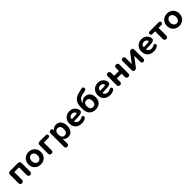

<svg xmlns="http://www.w3.org/2000/svg" viewBox="661 -3048 5568 5568"><g transform="rotate(-45 3445.0 -263.5)"><path d="M67.5 -64V-410.8Q67.5 -449.3 88 -469.7Q108.4 -490 146.7 -490H466.3Q504.8 -490 525.1 -469.7Q545.5 -449.3 545.5 -410.8V-64Q545.5 -28.9 526.8 -10.2Q508.2 8.4 474.1 8.4Q440 8.4 421.7 -10.2Q403.5 -28.9 403.5 -64V-379.7H209.5V-64Q209.5 -28.9 191.8 -10.2Q174 8.4 138.9 8.4Q104.8 8.4 86.2 -10.2Q67.5 -28.9 67.5 -64Z M655.7 -245.4Q655.7 -317.4 688.9 -375.7Q722 -434 780.6 -467.2Q839.3 -500.4 912.7 -500.4Q986.1 -500.4 1044.8 -467.2Q1103.4 -434 1136.5 -375.7Q1169.7 -317.4 1169.7 -245.4Q1169.7 -172.6 1136.5 -114.3Q1103.4 -56 1044.8 -22.8Q986.1 10.4 912.7 10.4Q839.3 10.4 780.6 -22.8Q722 -56 688.9 -114.3Q655.7 -172.6 655.7 -245.4ZM1032.5 -245.4Q1032.5 -289.3 1016.3 -323Q1000.2 -356.6 972.8 -375.2Q945.5 -393.8 912.7 -393.8Q880 -393.8 852.6 -375.2Q825.3 -356.6 808.7 -323Q792.1 -289.3 792.1 -245.4Q792.1 -201.5 808.7 -167.4Q825.3 -133.4 852.6 -114.8Q880 -96.3 912.7 -96.3Q945.5 -96.3 972.8 -114.8Q1000.2 -133.4 1016.3 -167.4Q1032.5 -201.5 1032.5 -245.4Z M1279.5 -64.8V-410.8Q1279.5 -449 1300.1 -469.5Q1320.8 -490 1358.7 -490H1609.6Q1639.1 -490 1654.2 -476.1Q1669.2 -462.1 1669.2 -434.7Q1669.2 -407.6 1654 -393.5Q1638.7 -379.3 1609.6 -379.3H1421.5V-64.8Q1421.5 -28.9 1403.8 -10.2Q1386 8.4 1351.3 8.4Q1316.8 8.4 1298.2 -10.6Q1279.5 -29.5 1279.5 -64.8Z M1746.3 114.8V-426.8Q1746.3 -461.9 1763.2 -480.2Q1780 -498.4 1813.3 -498.4Q1847.4 -498.4 1864.4 -480.2Q1881.3 -461.9 1881.3 -426.8V-355.4L1870.3 -391.5Q1884.9 -440.5 1930.9 -470.5Q1976.9 -500.4 2037.3 -500.4Q2101.1 -500.4 2148 -469.3Q2194.9 -438.2 2220.8 -380.9Q2246.7 -323.6 2246.7 -245.4Q2246.7 -167.2 2221.2 -109.5Q2195.7 -51.8 2148.4 -20.7Q2101.1 10.4 2037.3 10.4Q1978.1 10.4 1932.7 -18.4Q1887.3 -47.1 1871.5 -94.5H1883.5V114.8Q1883.5 150.1 1866 169.2Q1848.4 188.4 1814.5 188.4Q1780.6 188.4 1763.5 169.2Q1746.3 150.1 1746.3 114.8ZM2109.3 -245.4Q2109.3 -318.9 2078.5 -356.3Q2047.8 -393.8 1995.3 -393.8Q1942 -393.8 1911.7 -356.3Q1881.3 -318.9 1881.3 -245.4Q1881.3 -171.9 1911.7 -134.1Q1942 -96.3 1995.3 -96.3Q2047.8 -96.3 2078.5 -134.1Q2109.3 -171.9 2109.3 -245.4Z M2333.6 -244.8Q2333.6 -318.8 2366.8 -377Q2400 -435.2 2457.8 -467.8Q2515.5 -500.4 2587.5 -500.4Q2656.3 -500.4 2710 -470.4Q2763.6 -440.4 2792.9 -391Q2822.2 -341.7 2822.2 -287.5Q2822.2 -262.8 2811.3 -248.4Q2800.3 -234 2782.7 -226.5Q2765.1 -219 2736.5 -213L2722.5 -210Q2685 -202.8 2639.9 -199.8Q2594.7 -196.8 2517.4 -195Q2485.1 -194.8 2449.3 -194L2452.8 -285.5H2483.5Q2570.5 -285.5 2622.9 -289.2Q2675.3 -292.8 2713.1 -308.4L2696.5 -295.2Q2698.7 -338.7 2667.8 -366.5Q2636.8 -394.2 2589.6 -394.2Q2531.5 -394.2 2500.6 -360.5Q2469.8 -326.8 2469.8 -260.6V-247.3Q2469.8 -192.4 2486.5 -158.5Q2503.3 -124.6 2533.3 -109.6Q2563.2 -94.6 2605.8 -94.6Q2631.2 -94.6 2656.9 -102Q2682.6 -109.4 2708.5 -124.4Q2736.5 -141.1 2761.1 -127.1Q2785.7 -113.1 2785.9 -84.2Q2786.1 -55.3 2753.6 -33.2Q2724 -13 2683.5 -1.4Q2643 10.2 2601.3 10.4Q2519.6 10.6 2458.8 -20.8Q2398.1 -52.2 2365.8 -109.7Q2333.6 -167.2 2333.6 -244.8Z M2902.7 -276.5V-348.4Q2902.7 -493.7 2970.1 -573.5Q3037.5 -653.3 3175.2 -684.5L3298.6 -713.6Q3328.1 -720.8 3348.3 -709.9Q3368.4 -699 3374 -670.9Q3379.4 -642.8 3365 -623.7Q3350.6 -604.5 3320.3 -598.1L3185.8 -567.8Q3112.7 -551 3074.5 -505.6Q3036.3 -460.2 3036.3 -389.2V-329.9H3017.7Q3031.9 -397.3 3080.4 -439.7Q3129 -482.2 3207.1 -482.2Q3267.5 -482.2 3315 -453Q3362.5 -423.8 3389.6 -369.2Q3416.7 -314.6 3416.7 -242Q3416.7 -165.8 3385.3 -108.7Q3353.8 -51.6 3297 -20.6Q3240.2 10.4 3165.5 10.4Q3041.8 10.4 2972.3 -63.1Q2902.7 -136.6 2902.7 -276.5ZM3273.7 -235.8Q3273.7 -302.4 3243.9 -339.1Q3214.2 -375.7 3159.7 -375.7Q3106 -375.7 3075.9 -339.9Q3045.7 -304 3045.7 -239.7Q3045.7 -169.3 3075.1 -132.8Q3104.4 -96.3 3159.9 -96.3Q3215.2 -96.3 3244.4 -131.9Q3273.7 -167.5 3273.7 -235.8Z M3495.6 -244.8Q3495.6 -318.8 3528.8 -377Q3562 -435.2 3619.8 -467.8Q3677.5 -500.4 3749.5 -500.4Q3818.3 -500.4 3872 -470.4Q3925.6 -440.4 3954.9 -391Q3984.2 -341.7 3984.2 -287.5Q3984.2 -262.8 3973.3 -248.4Q3962.3 -234 3944.7 -226.5Q3927.1 -219 3898.5 -213L3884.5 -210Q3847 -202.8 3801.9 -199.8Q3756.7 -196.8 3679.4 -195Q3647.1 -194.8 3611.3 -194L3614.8 -285.5H3645.5Q3732.5 -285.5 3784.9 -289.2Q3837.3 -292.8 3875.1 -308.4L3858.5 -295.2Q3860.7 -338.7 3829.8 -366.5Q3798.8 -394.2 3751.6 -394.2Q3693.5 -394.2 3662.6 -360.5Q3631.8 -326.8 3631.8 -260.6V-247.3Q3631.8 -192.4 3648.5 -158.5Q3665.3 -124.6 3695.3 -109.6Q3725.2 -94.6 3767.8 -94.6Q3793.2 -94.6 3818.9 -102Q3844.6 -109.4 3870.5 -124.4Q3898.5 -141.1 3923.1 -127.1Q3947.7 -113.1 3947.9 -84.2Q3948.1 -55.3 3915.6 -33.2Q3886 -13 3845.5 -1.4Q3805 10.2 3763.3 10.4Q3681.6 10.6 3620.8 -20.8Q3560.1 -52.2 3527.8 -109.7Q3495.6 -167.2 3495.6 -244.8Z M4089.5 -64V-426.8Q4089.5 -461.9 4108.2 -480.2Q4126.8 -498.4 4160.9 -498.4Q4195 -498.4 4213.3 -480.2Q4231.5 -461.9 4231.5 -426.8V-305.9H4428.5V-426.8Q4428.5 -461.9 4446.7 -480.2Q4465 -498.4 4499.1 -498.4Q4533.2 -498.4 4551.8 -480.2Q4570.5 -461.9 4570.5 -426.8V-64Q4570.5 -28.9 4551.8 -10.2Q4533.2 8.4 4499.1 8.4Q4465 8.4 4446.7 -10.2Q4428.5 -28.9 4428.5 -64V-195.7H4231.5V-64Q4231.5 -28.9 4213.8 -10.2Q4196 8.4 4160.9 8.4Q4126.8 8.4 4108.2 -10.2Q4089.5 -28.9 4089.5 -64Z M4705.5 -67.4V-430.7Q4705.5 -463.3 4722.5 -480.9Q4739.4 -498.4 4770.1 -498.4Q4800.8 -498.4 4817.2 -480.9Q4833.7 -463.3 4833.7 -430.7V-147.5H4807.1L5036.9 -453.1Q5051.7 -473.6 5069.7 -486Q5087.8 -498.4 5117.3 -498.4Q5150.4 -498.4 5166.3 -480.2Q5182.3 -461.9 5182.3 -423.4V-59.4Q5182.3 -26.7 5165.8 -9.1Q5149.4 8.4 5118.7 8.4Q5087 8.4 5070.6 -9.1Q5054.1 -26.7 5054.1 -59.4V-343.4H5081.5L4850.9 -36.9Q4835.3 -15.7 4817.6 -3.6Q4800 8.4 4771.3 8.4Q4738.2 8.4 4721.9 -10.2Q4705.5 -28.9 4705.5 -67.4Z M5286.6 -244.8Q5286.6 -318.8 5319.8 -377Q5353 -435.2 5410.8 -467.8Q5468.5 -500.4 5540.5 -500.4Q5609.3 -500.4 5663 -470.4Q5716.6 -440.4 5745.9 -391Q5775.2 -341.7 5775.2 -287.5Q5775.2 -262.8 5764.3 -248.4Q5753.3 -234 5735.7 -226.5Q5718.1 -219 5689.5 -213L5675.5 -210Q5638 -202.8 5592.9 -199.8Q5547.7 -196.8 5470.4 -195Q5438.1 -194.8 5402.3 -194L5405.8 -285.5H5436.5Q5523.5 -285.5 5575.9 -289.2Q5628.3 -292.8 5666.1 -308.4L5649.5 -295.2Q5651.7 -338.7 5620.8 -366.5Q5589.8 -394.2 5542.6 -394.2Q5484.5 -394.2 5453.6 -360.5Q5422.8 -326.8 5422.8 -260.6V-247.3Q5422.8 -192.4 5439.5 -158.5Q5456.3 -124.6 5486.3 -109.6Q5516.2 -94.6 5558.8 -94.6Q5584.2 -94.6 5609.9 -102Q5635.6 -109.4 5661.5 -124.4Q5689.5 -141.1 5714.1 -127.1Q5738.7 -113.1 5738.9 -84.2Q5739.1 -55.3 5706.6 -33.2Q5677 -13 5636.5 -1.4Q5596 10.2 5554.3 10.4Q5472.6 10.6 5411.8 -20.8Q5351.1 -52.2 5318.8 -109.7Q5286.6 -167.2 5286.6 -244.8Z M5984.1 -64V-378.9H5871.8Q5842.7 -378.9 5827 -393.2Q5811.4 -407.4 5811.4 -434.5Q5811.4 -460.7 5827 -475.4Q5842.7 -490 5871.8 -490H6238.5Q6267.6 -490 6283.2 -475.8Q6298.9 -461.5 6298.9 -434.5Q6298.9 -407.4 6283.2 -393.2Q6267.6 -378.9 6238.5 -378.9H6126.1V-64Q6126.1 -28.9 6108.4 -10.2Q6090.6 8.4 6055.5 8.4Q6021.4 8.4 6002.8 -10.2Q5984.1 -28.9 5984.1 -64Z M6333.7 -245.4Q6333.7 -317.4 6366.9 -375.7Q6400 -434 6458.6 -467.2Q6517.3 -500.4 6590.7 -500.4Q6664.1 -500.4 6722.8 -467.2Q6781.4 -434 6814.5 -375.7Q6847.7 -317.4 6847.7 -245.4Q6847.7 -172.6 6814.5 -114.3Q6781.4 -56 6722.8 -22.8Q6664.1 10.4 6590.7 10.4Q6517.3 10.4 6458.6 -22.8Q6400 -56 6366.9 -114.3Q6333.7 -172.6 6333.7 -245.4ZM6710.5 -245.4Q6710.5 -289.3 6694.3 -323Q6678.2 -356.6 6650.8 -375.2Q6623.5 -393.8 6590.7 -393.8Q6558 -393.8 6530.6 -375.2Q6503.3 -356.6 6486.7 -323Q6470.1 -289.3 6470.1 -245.4Q6470.1 -201.5 6486.7 -167.4Q6503.3 -133.4 6530.6 -114.8Q6558 -96.3 6590.7 -96.3Q6623.5 -96.3 6650.8 -114.8Q6678.2 -133.4 6694.3 -167.4Q6710.5 -201.5 6710.5 -245.4Z"/></g></svg>

Font: SN Pro Thin
Style: Regular
Weight: 200
Designer: Tobias Whetton
Foundry: Supernotes
Version: Version 1.003;Glyphs 3.3 (3324)